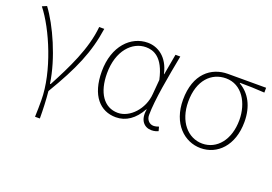

<svg xmlns="http://www.w3.org/2000/svg" viewBox="-102 -826 1858 1310"><g transform="rotate(20 827.0 -171.0)"><path d="M227 198H262C262 136 259 62 253 2C379 -209 440 -349 466 -527H429C414 -364 331 -199 251 -48H246C221 -224 127 -432 46 -540L13 -526C113 -401 229 -129 229 78C229 125 229 147 227 198Z M745 13C818 13 879 -29 923 -109H926C911 -29 951 13 1004 13C1027 13 1042 7 1053 2L1045 -28C1035 -24 1020 -20 1007 -20C978 -20 954 -44 954 -79C954 -188 989 -375 1018 -527H983L956 -376H954C928 -496 849 -540 778 -540C657 -540 549 -434 549 -249C549 -74 631 13 745 13ZM748 -20C646 -20 587 -110 587 -249C587 -414 678 -507 777 -507C830 -507 904 -485 938 -328L929 -222C921 -112 835 -20 748 -20Z M1361 13C1481 13 1582 -84 1582 -257C1582 -371 1536 -452 1462 -494V-498C1523 -498 1580 -496 1641 -492V-527H1364C1244 -527 1136 -445 1136 -257C1136 -84 1242 13 1361 13ZM1361 -20C1256 -20 1174 -113 1174 -257C1174 -413 1258 -494 1363 -494C1479 -494 1545 -381 1545 -257C1545 -113 1466 -20 1361 -20Z"/></g></svg>

Font: Source Han Sans CN ExtraLight
Style: Regular
Weight: 250
Designer: Ryoko NISHIZUKA (kana & ideographs); Paul D. Hunt (Latin, Greek & Cyrillic); Wenlong ZHANG (bopomofo); Sandoll Communica
Foundry: Adobe Systems Incorporated
Version: Version 1.004;PS 1.004;hotconv 16.6.51;makeotf.lib2.5.65220